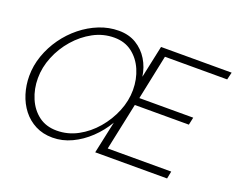

<svg xmlns="http://www.w3.org/2000/svg" viewBox="-114 -916 1381 1122"><g transform="rotate(20 576.5 -355.0)"><path d="M298 5Q238 5 191.5 -19Q145 -43 113 -84Q81 -125 64.5 -178Q48 -231 48 -288Q48 -353 70 -415.5Q92 -478 130.5 -532Q169 -586 220 -627Q271 -668 330 -691.5Q389 -715 451 -715Q514 -715 560 -687Q606 -659 634.5 -612.5Q663 -566 671 -509L714 -710H1153L1142 -664H755L697 -386H1032L1022 -339H686L624 -46H1019L1010 0H563L606 -200Q572 -142 523 -95.5Q474 -49 416.5 -22Q359 5 298 5ZM307 -42Q376 -42 437 -75Q498 -108 545 -163Q592 -218 619 -284Q646 -350 646 -417Q646 -484 621.5 -541Q597 -598 551 -633Q505 -668 440 -668Q371 -668 310 -635Q249 -602 201.5 -547.5Q154 -493 127 -426.5Q100 -360 100 -293Q100 -226 124.5 -168.5Q149 -111 195 -76.5Q241 -42 307 -42Z"/></g></svg>

Font: Raleway Light
Style: Italic
Weight: 300
Italic angle: -12°
Designer: Matt McInerney, Pablo Impallari, Rodrigo Fuenzalida
Foundry: Matt McInerney, Pablo Impallari, Rodrigo Fuenzalida
Version: Version 4.026